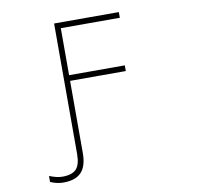

<svg xmlns="http://www.w3.org/2000/svg" viewBox="-99 -835 1198 1167"><g transform="rotate(-10 500.0 -251.0)"><path d="M310.5 73.2V-732.4H710V-697.3H345.7V-407.2H689.5V-372.1H345.7V73.2Q345.7 153.3 310.1 191.4Q274.4 229.5 199.2 229.5Q159.2 229.5 119.1 211.9V174.8Q165 193.4 199.2 193.4Q258.8 193.4 284.7 166Q310.5 138.7 310.5 73.2Z"/></g></svg>

Font: Gen Shin Gothic Monospace ExtraLight
Style: Regular
Weight: 200
Designer: [Source Han Sans]
Ryoko NISHIZUKA  (kana & ideographs); Paul D. Hunt (Latin, Greek & Cyrillic); Wenlong ZHANG  (bopomofo
Version: Version 1.002.20150607